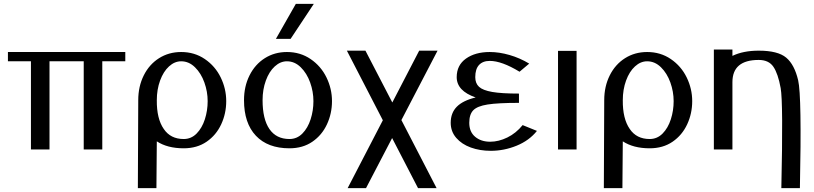

<svg xmlns="http://www.w3.org/2000/svg" viewBox="-20 -773 4211 993"><path d="M628 -504H21V-456H140V0H236V-456H413V0H509V-456H628Z M791 -42Q846 -6 930 -6Q999 -6 1048.5 -40Q1098 -74 1124 -130Q1150 -186 1150 -250Q1150 -314 1121.5 -372.5Q1093 -431 1039.5 -467.5Q986 -504 917 -504Q853 -504 802.5 -472Q752 -440 723.5 -383Q695 -326 695 -255Q695 -241 693 200H789ZM827 -106Q790 -159 791 -255Q791 -310 808 -356.5Q825 -403 854 -429.5Q883 -456 917 -456Q957 -456 988.5 -425Q1020 -394 1037 -346.5Q1054 -299 1054 -250Q1054 -201 1039.5 -156Q1025 -111 997 -82.5Q969 -54 930 -54Q862 -54 827 -106Z M1603 -753H1510L1407 -572H1483ZM1464 -456Q1504 -456 1535.5 -425Q1567 -394 1584 -346.5Q1601 -299 1601 -250Q1601 -201 1586.5 -156Q1572 -111 1544 -82.5Q1516 -54 1477 -54Q1409 -54 1373.5 -105.5Q1338 -157 1338 -255Q1338 -310 1355 -356.5Q1372 -403 1401 -429.5Q1430 -456 1464 -456ZM1242 -255Q1242 -136 1303.5 -71Q1365 -6 1477 -6Q1546 -6 1595.5 -40Q1645 -74 1671 -130Q1697 -186 1697 -250Q1697 -314 1668.5 -372.5Q1640 -431 1586.5 -467.5Q1533 -504 1464 -504Q1400 -504 1349.5 -472Q1299 -440 1270.5 -383Q1242 -326 1242 -255Z M2148 -511 2009 -243 1870 -511H1774L1960 -151L1778 200H1873L2008 -59L2142 200H2238L2056 -152L2243 -511Z M2757 -96 2683 -126Q2649 -84 2604 -62Q2559 -40 2515 -40Q2468 -40 2437.5 -65.5Q2407 -91 2407 -138Q2407 -181 2427.5 -202.5Q2448 -224 2501.5 -232.5Q2555 -241 2664 -241V-289Q2574 -289 2525.5 -297.5Q2477 -306 2457.5 -324Q2438 -342 2438 -374Q2438 -416 2457.5 -437Q2477 -458 2513 -458Q2575 -458 2667 -402L2717 -444Q2669 -473 2615.5 -488.5Q2562 -504 2513 -504Q2438 -504 2390 -470Q2342 -436 2342 -374Q2342 -303 2440 -269Q2374 -253 2342.5 -221Q2311 -189 2311 -138Q2311 -93 2339.5 -60Q2368 -27 2415 -10Q2462 7 2518 7Q2587 7 2652 -19.5Q2717 -46 2757 -96Z M2962 0V-510H2866V0Z M3201 -42Q3256 -6 3340 -6Q3409 -6 3458.5 -40Q3508 -74 3534 -130Q3560 -186 3560 -250Q3560 -314 3531.5 -372.5Q3503 -431 3449.5 -467.5Q3396 -504 3327 -504Q3263 -504 3212.5 -472Q3162 -440 3133.5 -383Q3105 -326 3105 -255Q3105 -241 3103 200H3199ZM3237 -106Q3200 -159 3201 -255Q3201 -310 3218 -356.5Q3235 -403 3264 -429.5Q3293 -456 3327 -456Q3367 -456 3398.5 -425Q3430 -394 3447 -346.5Q3464 -299 3464 -250Q3464 -201 3449.5 -156Q3435 -111 3407 -82.5Q3379 -54 3340 -54Q3272 -54 3237 -106Z M4117 200Q4127 -276 4108 -357.5Q4089 -439 4046 -475Q4003 -511 3904 -511Q3824 -511 3768 -484V-517H3672V0H3768V-348Q3768 -463 3904 -463Q3956 -463 3980 -427.5Q4004 -392 4017.5 -317.5Q4031 -243 4021 200Z"/></svg>

Font: LXGW Marker Gothic
Style: Regular
Weight: 400
Version: Version 1.001